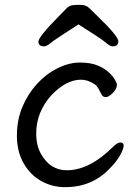

<svg xmlns="http://www.w3.org/2000/svg" viewBox="-20 -751 570 795"><path d="M305 -650Q208 -588 190.5 -573.5Q173 -559 163 -559Q139 -559 139 -578.5Q139 -598 222 -682Q242 -703 254 -715Q266 -727 277.5 -729Q289 -731 312.5 -731Q336 -731 349 -718Q362 -705 382 -686Q470 -601 470 -580Q470 -559 446 -559Q436 -559 417.5 -575Q399 -591 305 -650ZM433 -52Q360 24 250 24Q196 24 150.5 -1.5Q105 -27 77.5 -75.5Q50 -124 50 -189.5Q50 -255 73 -309Q96 -363 133.5 -404Q171 -445 218.5 -468.5Q266 -492 310.5 -492Q355 -492 384 -480Q413 -468 430.5 -451.5Q448 -435 456 -420.5Q464 -406 464 -401Q464 -383 447 -366Q430 -349 418.5 -349Q407 -349 402 -357Q395 -371 388 -383.5Q381 -396 372 -402Q344 -421 315 -421Q254 -421 192 -356Q130 -286 130 -199Q130 -149 149 -115Q187 -46 257 -46Q351 -46 449 -144Q466 -161 479 -161Q492 -161 492 -148Q492 -135 477.5 -108.5Q463 -82 433 -52Z"/></svg>

Font: LXGW WenKai Lite Medium
Style: Regular
Weight: 500
Designer: LXGW / Fontworks Inc.
Foundry: LXGW / Fontworks Inc.
Version: Version 1.511; March 25, 2025